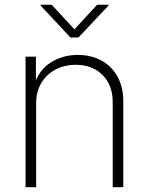

<svg xmlns="http://www.w3.org/2000/svg" viewBox="-20 -776 617 796"><path d="M129.9 -348.6V0H85.9V-541H128.9V-418.9H120.1Q140.1 -485.4 190.2 -516.8Q240.2 -548.3 302.2 -548.3Q357.9 -548.3 400.4 -525.1Q442.9 -502 467 -458.7Q491.2 -415.5 491.2 -355V0H447.3V-352.5Q447.3 -423.3 405 -465.3Q362.8 -507.3 293.9 -507.3Q247.1 -507.3 210 -487.5Q172.9 -467.8 151.4 -432.1Q129.9 -396.5 129.9 -348.6ZM194.3 -756.3 288.6 -654.3 382.8 -756.3H430.2V-753.4L305.2 -620.6H272L147.9 -753.4V-756.3Z"/></svg>

Font: Inter 17pt ExtraLight
Style: Regular
Weight: 250
Version: Version 4.001;git-66647c0bb